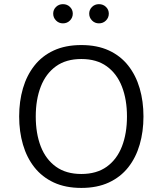

<svg xmlns="http://www.w3.org/2000/svg" viewBox="-20 -898 781 923"><path d="M371 -681.4Q294.7 -681.4 238.5 -655.4Q182.2 -629.4 145.4 -582.5Q108.5 -535.7 90.3 -473.3Q72.1 -410.9 72.1 -338Q72.1 -265.5 90.4 -202.9Q108.6 -140.3 145.5 -93.6Q182.4 -46.9 238.6 -20.7Q294.9 5.4 371 5.4Q447.1 5.4 503.3 -20.7Q559.6 -46.9 596.5 -93.6Q633.3 -140.3 651.5 -202.9Q669.7 -265.5 669.7 -338Q669.7 -410.9 651.5 -473.3Q633.3 -535.7 596.5 -582.5Q559.7 -629.4 503.5 -655.4Q447.2 -681.4 371 -681.4ZM371 -614.3Q444.6 -614.3 493.2 -579.2Q541.9 -544 566.1 -481.8Q590.4 -419.6 590.4 -338Q590.4 -256.6 566.3 -194.3Q542.2 -132 493.5 -96.8Q444.7 -61.6 371 -61.6Q297.6 -61.6 248.8 -96.8Q200 -132 175.9 -194.2Q151.9 -256.4 151.9 -338Q151.9 -419.6 176.1 -481.8Q200.2 -544 248.9 -579.2Q297.5 -614.3 371 -614.3ZM235.7 -832.4Q235.7 -813.3 249.3 -799.5Q262.9 -785.7 282.6 -785.7Q302.8 -785.7 316.3 -799.5Q329.9 -813.3 329.9 -832.4Q329.9 -851.4 316.3 -864.7Q302.8 -878 282.6 -878Q262.9 -878 249.3 -864.7Q235.7 -851.4 235.7 -832.4ZM408.8 -832.4Q408.8 -813.3 422.4 -799.5Q435.9 -785.7 455.7 -785.7Q475.8 -785.7 489.5 -799.5Q503.1 -813.3 503.1 -832.4Q503.1 -851.4 489.5 -864.7Q475.8 -878 455.7 -878Q435.9 -878 422.4 -864.7Q408.8 -851.4 408.8 -832.4Z"/></svg>

Font: Estedad VF
Style: Regular
Weight: 100
Designer: Amin Abedi
Version: Version 7.3